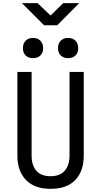

<svg xmlns="http://www.w3.org/2000/svg" viewBox="-20 -1185 640 1215"><path d="M300 10Q198 10 144 -46.5Q90 -103 90 -200V-730H180V-200Q180 -140 209.5 -105Q239 -70 300 -70Q360 -70 390 -105Q420 -140 420 -200V-730H510V-200Q510 -102 456.5 -46Q403 10 300 10ZM411 -817Q382 -817 364.5 -834Q347 -851 347 -880Q347 -910 364.5 -927.5Q382 -945 411 -945Q440 -945 457.5 -927.5Q475 -910 475 -880Q475 -851 457.5 -834Q440 -817 411 -817ZM189 -817Q160 -817 142.5 -834Q125 -851 125 -880Q125 -910 142.5 -927.5Q160 -945 189 -945Q218 -945 235.5 -927.5Q253 -910 253 -880Q253 -851 235.5 -834Q218 -817 189 -817ZM259 -1025 119 -1165H218L300 -1087L380 -1165H481L342 -1025Z"/></svg>

Font: JetBrains Mono
Style: Regular
Weight: 400
Monospace: yes
Designer: Philipp Nurullin, Konstantin Bulenkov
Foundry: JetBrains
Version: Version 2.305